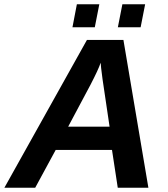

<svg xmlns="http://www.w3.org/2000/svg" viewBox="-41 -874 783 894"><path d="M507.3 0 480.5 -175.8H218.3L123 0H-20.5L363.8 -688H533.7L649.9 0ZM427.7 -582Q417.5 -550.8 379.9 -478.5L276.4 -284.2H469.2L436.5 -504.9Q427.7 -570.8 427.7 -582ZM507.8 -747.1 528.8 -854H634.8L613.8 -747.1ZM296.4 -747.1 316.9 -854H421.4L400.4 -747.1Z"/></svg>

Font: Liberation Sans
Style: Bold Italic
Weight: 700
Italic angle: -12°
Designer: Steve Matteson
Foundry: Ascender Corporation
Version: Version 2.1.5